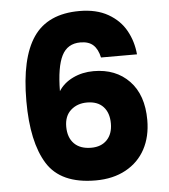

<svg xmlns="http://www.w3.org/2000/svg" viewBox="-53 -793 743 845"><g transform="rotate(-5 318.5 -370.5)"><path d="M406 -533Q398 -570 378 -588.5Q358 -607 321 -607Q264 -607 239 -557.5Q214 -508 213 -401Q235 -436 276.5 -456Q318 -476 368 -476Q466 -476 525.5 -414Q585 -352 585 -241Q585 -168 555.5 -113Q526 -58 469.5 -27Q413 4 336 4Q182 4 122 -92.5Q62 -189 62 -370Q62 -560 125.5 -652.5Q189 -745 329 -745Q404 -745 455.5 -715.5Q507 -686 533.5 -638Q560 -590 565 -533ZM327 -341Q284 -341 255.5 -315.5Q227 -290 227 -243Q227 -195 253.5 -168Q280 -141 329 -141Q373 -141 398.5 -167.5Q424 -194 424 -240Q424 -287 399 -314Q374 -341 327 -341Z"/></g></svg>

Font: MSTAGE
Style: Bold
Weight: 700
Designer: Ninad Kale (Devanagari), Jonny Pinhorn (Latin)
Foundry: Indian Type Foundry
Version: 4.004